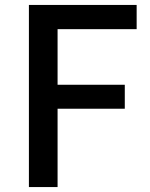

<svg xmlns="http://www.w3.org/2000/svg" viewBox="-20 -735 606 777"><path d="M97 -715V22H213V-295H485V-392H213V-617H533V-715Z"/></svg>

Font: コーポレート・ロゴ ver3 Medium
Style: Regular
Weight: 500
Designer: [KANA_main] LOGOTYPE.JP [Source Han Sans] Ryoko NISHIZUKA 西塚涼子 (kana, bopomofo & ideographs); Paul D. Hunt (Latin, Greek
Version: Version 12.001;FEAKit 1.0